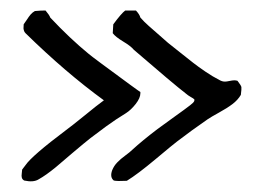

<svg xmlns="http://www.w3.org/2000/svg" viewBox="-20 -361 493 360"><path d="M193.4 -22.5Q185.5 -28.8 190.4 -42Q193.8 -50.3 200 -56.6Q206.1 -63 214.8 -69.3Q223.6 -75.7 228 -80.1Q246.6 -97.2 275.4 -119.1Q285.2 -126.5 306.4 -141.6Q327.6 -156.7 336.4 -163.6Q342.8 -168.5 344 -171.1Q345.2 -173.8 344 -175Q342.8 -176.3 337.6 -179.2Q332.5 -182.1 329.1 -185.1Q305.7 -203.1 231 -267.6Q225.6 -274.4 210.9 -283.2Q196.3 -292 191.4 -298.8Q191.4 -301.8 191.9 -307.1Q192.4 -312.5 192.4 -315.4Q207.5 -335.9 214.8 -341.3H234.9Q241.7 -334 243.2 -328.1Q250 -320.3 258.8 -312.5Q267.6 -304.7 278.3 -295.4Q289.1 -286.1 294.9 -280.8Q301.3 -275.9 317.4 -262.9Q333.5 -250 342.3 -243.2Q351.1 -236.3 365 -226.8Q378.9 -217.3 391.6 -210.9Q396.5 -208 401.9 -208Q404.8 -208 410.4 -209.2Q416 -210.4 419.4 -210.4Q422.4 -210.4 425.3 -209.5Q432.1 -200.7 432.6 -197.8Q433.1 -194.8 431.6 -183.1Q425.8 -173.3 415.8 -165.8Q405.8 -158.2 390.6 -149.9Q375.5 -141.6 369.1 -137.2Q339.4 -116.7 312 -95.7Q306.6 -91.8 272.2 -63Q237.8 -34.2 217.8 -22Q199.7 -21 193.4 -22.5ZM25.4 -22.5Q22 -24.4 21 -27.6Q20 -30.8 20.8 -35.9Q21.5 -41 21.5 -43Q22 -43.5 24.2 -46.6Q26.4 -49.8 27.8 -51.3Q39.6 -68.8 104 -117.2Q114.7 -125 138.7 -144.5Q162.6 -164.1 174.8 -172.9Q103 -225.1 27.8 -298.8Q25.9 -300.8 25.1 -303Q24.4 -305.2 24.2 -306.4Q23.9 -307.6 24.2 -310.8Q24.4 -314 24.4 -315.4Q26.4 -317.9 30.3 -324Q34.2 -330.1 37.6 -334Q41 -337.9 45.4 -340.3Q49.3 -340.8 56.2 -341.1Q63 -341.3 65.4 -341.3Q72.8 -332.5 74.2 -328.1Q111.3 -288.6 146.5 -259.8Q153.3 -253.9 224.6 -201.7Q242.7 -188.5 243.2 -188.5Q243.2 -187.5 243.2 -186Q243.2 -177.2 234.4 -166Q225.6 -154.8 216.3 -148.9Q197.8 -137.7 178.7 -123.8Q159.7 -109.9 149.7 -102.1Q139.6 -94.2 115.7 -74Q91.8 -53.7 84.5 -47.4Q65.9 -32.2 52.7 -24.9Q43 -18.6 25.4 -22.5Z"/></svg>

Font: Avessa
Style: Medium
Weight: 500
Designer: Arman Khorramak
Foundry: Arman Khorramak
Version: Version 1.000; ttfautohint (v1.8.1)